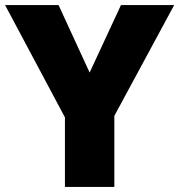

<svg xmlns="http://www.w3.org/2000/svg" viewBox="-20 -734 704 754"><path d="M332 -449 210 -714H0L235 -273V0H429V-279L664 -714H455Z"/></svg>

Font: Noto Sans Tamil Black
Style: Regular
Weight: 900
Designer: Jelle Bosma - Monotype Design Team
Foundry: Monotype Imaging Inc.
Version: Version 2.004